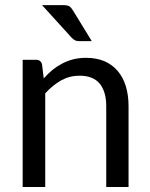

<svg xmlns="http://www.w3.org/2000/svg" viewBox="-20 -745 598 765"><path d="M154.3 -432.6Q170.9 -451.2 189.5 -466.8Q208 -481.4 228.5 -492.2Q249 -502.9 272.5 -508.8Q295.9 -514.6 323.2 -514.6Q364.3 -514.6 396.5 -501Q427.7 -487.3 449.2 -461.9Q470.7 -436.5 481.4 -401.4Q492.2 -365.2 492.2 -322.3Q492.2 -214.8 492.2 0Q469.7 0 403.3 0Q403.3 -81.1 403.3 -322.3Q403.3 -379.9 377 -412.1Q350.6 -443.4 296.9 -443.4Q257.8 -443.4 223.6 -424.8Q189.5 -405.3 160.2 -373Q160.2 -249 160.2 0Q137.7 0 70.3 0Q70.3 -79.1 70.3 -316.4Q70.3 -364.3 70.3 -506.8Q84 -506.8 124 -506.8Q142.6 -506.8 147.5 -488.3Q149.4 -469.7 154.3 -432.6ZM232.4 -724.6Q248 -724.6 256.8 -719.7Q264.6 -713.9 271.5 -702.1Q295.9 -662.1 345.7 -581.1Q333 -581.1 294.9 -581.1Q284.2 -581.1 278.3 -585Q271.5 -587.9 264.6 -595.7Q225.6 -638.7 147.5 -724.6Q168.9 -724.6 232.4 -724.6Z"/></svg>

Font: Lato
Style: Regular
Weight: 400
Designer: Lukasz Dziedzic with Adam Twardoch and Botio Nikoltchev
Version: Version 2.015; 2015-08-06; http://www.latofonts.com/